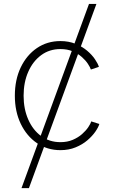

<svg xmlns="http://www.w3.org/2000/svg" viewBox="-20 -761 582 985"><path d="M90.3 204.1 436.5 -740.7H474.6L128.4 204.1ZM290 9.3Q222.2 9.3 169.4 -26.9Q116.7 -63 86.4 -126Q56.2 -189 56.2 -270Q56.2 -352.1 86.4 -415.3Q116.7 -478.5 169.4 -514.4Q222.2 -550.3 290 -550.3Q333 -550.3 367.4 -536.1Q401.9 -522 426.8 -501Q451.7 -480 467 -457.3Q482.4 -434.6 487.3 -418L446.3 -404.3Q442.4 -416 430.9 -433.6Q419.4 -451.2 399.9 -468.5Q380.4 -485.8 353 -497.6Q325.7 -509.3 290 -509.3Q233.4 -509.3 190.9 -477.8Q148.4 -446.3 124.8 -392.3Q101.1 -338.4 101.1 -270Q101.1 -202.1 124.8 -148.2Q148.4 -94.2 190.9 -63Q233.4 -31.7 290 -31.7Q325.7 -31.7 353.5 -43.7Q381.3 -55.7 401.1 -73.2Q420.9 -90.8 432.9 -108.6Q444.8 -126.5 448.2 -138.2L489.7 -125Q484.4 -107.4 468.8 -85Q453.1 -62.5 428 -41Q402.8 -19.5 367.9 -5.1Q333 9.3 290 9.3Z"/></svg>

Font: Inter 16pt ExtraLight
Style: Regular
Weight: 250
Version: Version 4.001;git-66647c0bb